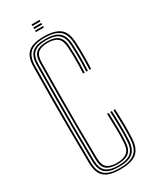

<svg xmlns="http://www.w3.org/2000/svg" viewBox="-228 -950 818 1014"><g transform="rotate(-30 181.5 -443.0)"><path d="M184.5 6.2Q117.2 6.2 87.8 -19.5Q58.2 -45.2 57.2 -104.8Q55.8 -214.8 55.2 -308.2Q54.8 -401.8 55.2 -494.2Q55.8 -586.8 57.2 -693.8Q58 -753 87.4 -778.8Q116.8 -804.5 183.5 -804.5Q249.2 -804.5 280.8 -779.6Q312.2 -754.8 315.2 -693.5Q316.5 -671.2 316.9 -651.2Q317.2 -631.2 317.2 -612.1Q317.2 -593 316.8 -573.2Q316.2 -553.5 315.2 -531.2H305.5Q306.8 -558.5 307.2 -584.4Q307.8 -610.2 307.4 -637Q307 -663.8 305.5 -693.2Q302.8 -750.2 273.4 -773.4Q244 -796.5 183.5 -796.5Q122.2 -796.5 95 -772.6Q67.8 -748.8 67 -693.5Q65.8 -591 65.1 -497.5Q64.5 -404 65 -308.5Q65.5 -213 67 -104.8Q67.8 -48.5 95.8 -25Q123.8 -1.5 184.5 -1.5Q247 -1.5 276.8 -25Q306.5 -48.5 309.5 -104.8Q311.8 -146 311.2 -185.5Q310.8 -225 308.5 -283.5H318.2Q320.8 -221 321 -182.1Q321.2 -143.2 319.2 -104.8Q316.2 -45.5 285.1 -19.6Q254 6.2 184.5 6.2ZM184.5 -9.2Q127.8 -9.2 102.8 -31.5Q77.8 -53.8 76.8 -104.8Q75.2 -214.2 74.8 -307.8Q74.2 -401.2 74.9 -493.9Q75.5 -586.5 76.8 -693.5Q77.5 -744.8 102.5 -766.9Q127.5 -789 183.5 -789Q242.8 -789 268 -766Q293.2 -743 295.8 -692.5Q296.8 -670.5 297.2 -650.9Q297.8 -631.2 297.8 -612.5Q297.8 -593.8 297.2 -573.9Q296.8 -554 295.5 -531.2H285.8Q287.5 -564.2 287.9 -590.5Q288.2 -616.8 287.8 -641Q287.2 -665.2 286 -692.5Q283.8 -739 260.5 -760Q237.2 -781 183.5 -781Q134 -781 110.6 -761.4Q87.2 -741.8 86.5 -693.5Q85.5 -604.2 84.8 -511.9Q84 -419.5 84.4 -319.1Q84.8 -218.8 86.5 -104.8Q87.5 -56.8 110.9 -37Q134.2 -17.2 184.5 -17.2Q239.5 -17.2 263.5 -38.1Q287.5 -59 290 -105.8Q291.2 -132.8 291.5 -158.8Q291.8 -184.8 291.1 -214.6Q290.5 -244.5 289 -283.5H298.8Q300.8 -235.8 301.1 -204.9Q301.5 -174 301.1 -151.4Q300.8 -128.8 299.8 -105.8Q297.2 -56.2 271.9 -32.8Q246.5 -9.2 184.5 -9.2ZM184.5 -25Q140.8 -25 118.9 -42.5Q97 -60 96.5 -104.8Q95.2 -202.2 94.6 -299.5Q94 -396.8 94.5 -495.1Q95 -593.5 96.5 -693.5Q97 -738.2 118.6 -755.8Q140.2 -773.2 183.5 -773.2Q230.8 -773.2 252.2 -754.2Q273.8 -735.2 276 -691.5Q277.5 -662.5 278 -637Q278.5 -611.5 278 -586Q277.5 -560.5 276 -531.2H266.2Q267.5 -557.8 268.1 -583.6Q268.8 -609.5 268.4 -636.1Q268 -662.8 266.2 -691.5Q264.2 -731.5 244.6 -748.4Q225 -765.2 183.5 -765.2Q146.5 -765.2 126.6 -749.9Q106.8 -734.5 106.2 -692.5Q105 -599.8 104.2 -503.4Q103.5 -407 104 -307.5Q104.5 -208 106.2 -105.8Q106.8 -63.8 127 -48.2Q147.2 -32.8 184.5 -32.8Q226.5 -32.8 247.4 -49.4Q268.2 -66 270.2 -106.8Q272.5 -147.2 272 -186.2Q271.5 -225.2 269.5 -283.5H279.2Q281.2 -225.2 281.8 -186Q282.2 -146.8 280 -106.8Q277.8 -63 255.6 -44Q233.5 -25 184.5 -25ZM159.8 -882.2V-891.5H208.8V-882.2ZM159.8 -845V-854.2H208.8V-845ZM159.8 -863.5V-873H208.8V-863.5Z"/></g></svg>

Font: Big Shoulders Inline Text Thin ExtraLight
Style: Regular
Weight: 250
Version: Version 2.002